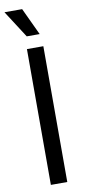

<svg xmlns="http://www.w3.org/2000/svg" viewBox="-114 -976 449 1013"><g transform="rotate(-10 110.5 -469.5)"><path d="M160.2 -727.5V0H72.3V-727.5ZM83 -793.9 -10.7 -939.5H84L152.3 -793.9Z"/></g></svg>

Font: Inter Khmer Looped
Style: Regular
Weight: 400
Designer: Rasmus Andersson, Sovichet Tep
Foundry: Anagata Design
Version: Version 1.000